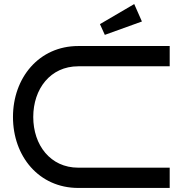

<svg xmlns="http://www.w3.org/2000/svg" viewBox="-20 -927 894 947"><path d="M817 -100H366C228 -100 144 -212 144 -350C144 -488 228 -600 366 -600H817V-700H366C172 -700 44 -543 44 -350C44 -156 172 0 366 0H817ZM642 -907 473 -808 497 -755 680 -821Z"/></svg>

Font: Bruno Ace SC
Style: Regular
Weight: 400
Designer: Astigmatic (AOETI)
Foundry: Astigmatic (AOETI)
Version: Version 1.000